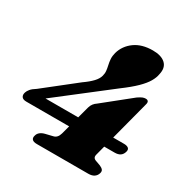

<svg xmlns="http://www.w3.org/2000/svg" viewBox="-175 -866 970 1004"><g transform="rotate(30 310.5 -364.0)"><path d="M319 -299.5Q323 -313.5 330.8 -323.5Q338.5 -333.5 350 -341L512.5 -471.5Q529.5 -483 539 -486.8Q548.5 -490.5 557.5 -490.5Q568.5 -490.5 572.8 -483.8Q577 -477 572.5 -462.5L480.5 -111.5Q476 -97 480 -89.5Q484 -82 494.5 -78.5L523.5 -68Q537.5 -62 543.5 -54.2Q549.5 -46.5 545.5 -33.5Q541 -18 528 -9Q515 0 493 0H183Q161.5 0 153.8 -8.8Q146 -17.5 151 -33Q154.5 -46.5 165.8 -55.2Q177 -64 194 -68L235.5 -78Q248 -80.5 256.2 -89.2Q264.5 -98 269 -114ZM226 -398Q259 -421 278.2 -441.5Q297.5 -462 302.5 -482Q307 -498 305.2 -513.2Q303.5 -528.5 299.8 -544.5Q296 -560.5 294.8 -578.2Q293.5 -596 299 -617Q313 -666 355.5 -696.8Q398 -727.5 464 -727.5Q515.5 -727.5 540.5 -704Q565.5 -680.5 555 -636.5Q551.5 -614.5 537.2 -590Q523 -565.5 493 -536Q463 -506.5 411 -468L66.5 -201L61.5 -229H577Q594.5 -229 603.5 -221.8Q612.5 -214.5 608 -199Q603 -181.5 590.5 -173Q578 -164.5 557 -164.5H24Q3.5 -164.5 -4 -175.2Q-11.5 -186 -6 -202.5Q-3 -212.5 6.8 -224.5Q16.5 -236.5 38.5 -250Z"/></g></svg>

Font: Fraunces Black
Style: Italic
Weight: 900
Italic angle: -16°
Version: Version 1.000;[b76b70a41]